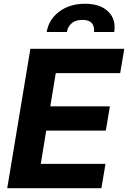

<svg xmlns="http://www.w3.org/2000/svg" viewBox="-20 -982 669 1002"><path d="M17.8 0 138.5 -727.3H628.6L607.2 -600.5H271L242.5 -427.2H553.6L532.3 -300.4H221.2L192.8 -126.8H530.5L509.2 0ZM223.7 -815Q234.4 -880.3 288.9 -921.3Q343.4 -962.4 423.7 -962.4Q503.6 -962.4 545.1 -921.3Q586.6 -880.3 576 -815H470.5Q474.1 -842.3 459.9 -860.3Q445.7 -878.2 410.2 -878.2Q373.9 -878.2 353.5 -860.1Q333.1 -842 329.2 -815Z"/></svg>

Font: Karasuma Gothic
Style: Bold Italic
Weight: 700
Italic angle: 9.39998°
Designer: Rasmus Andersson / Ryoko Nishizuka
Foundry: Genbu
Version: Version 1.00